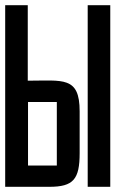

<svg xmlns="http://www.w3.org/2000/svg" viewBox="-20 -720 445 740"><path d="M170 0C263 0 287 -29 287 -130V-291C287 -427 222 -409 87 -409V-700H0V0ZM318 0H405V-700H318ZM88 -327H199V-82H88Z"/></svg>

Font: Queering
Style: Regular
Weight: 400
Designer: Adam Naccarato
Foundry: adamnac
Version: Version 2.000;hotconv 1.0.109;makeotfexe 2.5.65596